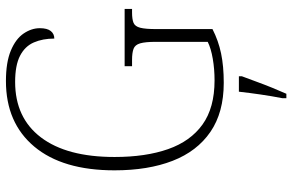

<svg xmlns="http://www.w3.org/2000/svg" viewBox="-189 -575 985 647"><g transform="rotate(-90 303.5 -251.5)"><path d="M348 10Q248 10 182.5 -35Q117 -80 85 -162.5Q53 -245 53 -358Q53 -533 133 -628.5Q213 -724 354 -724Q417 -724 456.5 -707.5Q496 -691 514 -664.5Q532 -638 532 -610Q532 -585 522.5 -573Q513 -561 497 -561Q497 -600 484 -630Q471 -660 439 -676.5Q407 -693 351 -693Q230 -693 164 -606Q98 -519 98 -358Q98 -253 124.5 -177.5Q151 -102 207.5 -61.5Q264 -21 356 -21Q394 -21 429 -27Q464 -33 486 -44V-219Q486 -254 481 -271.5Q476 -289 462.5 -294Q449 -299 425 -299H404V-324H597V-299H585Q562 -299 550 -294Q538 -289 533.5 -271.5Q529 -254 529 -218V-28Q490 -8 447 1Q404 10 348 10ZM296 208Q303 172 308.5 134.5Q314 97 318 61H370V71Q362 92 352 119.5Q342 147 331 174Q320 201 311 221H296Z"/></g></svg>

Font: Noto Serif Lao SemiCondensed ExtraLight
Style: Regular
Weight: 200
Width: 4
Designer: Monotype Design Team
Foundry: Monotype Imaging Inc.
Version: Version 2.003; ttfautohint (v1.8.4.7-5d5b)